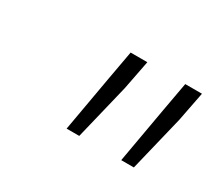

<svg xmlns="http://www.w3.org/2000/svg" viewBox="-56 -772 459 408"><g transform="rotate(30 173.5 -568.0)"><path d="M132 -464 156 -600 169 -672H210L196 -600L163 -464ZM266 -464 290 -600 303 -672H344L330 -600L297 -464Z"/></g></svg>

Font: Source Sans 3 ExtraLight Light
Style: Italic
Weight: 300
Italic angle: -11°
Version: Version 3.052;hotconv 1.1.0;makeotfexe 2.6.0